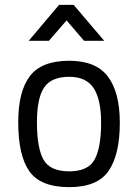

<svg xmlns="http://www.w3.org/2000/svg" viewBox="-20 -760 574 790"><path d="M265 -510Q375 -510 424 -445Q473 -380 473 -255Q473 -124 427 -57Q381 10 265 10Q147 10 101 -55Q55 -120 55 -257Q55 -384 103 -447Q151 -510 265 -510ZM265 -55Q343 -55 369.5 -104Q396 -153 396 -255Q396 -350 365.5 -397Q335 -444 265 -444Q191 -444 161.5 -400Q132 -356 132 -257Q132 -151 159 -103Q186 -55 265 -55ZM98 -592 223 -740H283L409 -592H326L254 -676L181 -592Z"/></svg>

Font: TypoPRO Titillium Maps
Style: 400 wt
Weight: 400
Designer: Campivisivi
Foundry: Accademia di Belle Arti di Urbino and students of MA course of Visual design
Version: Version 001.001